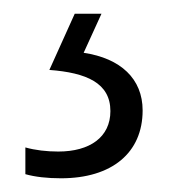

<svg xmlns="http://www.w3.org/2000/svg" viewBox="-20 -20 252 280"><path d="M188 141C188 95 156 65 102 57L128 0H89L52 82C106 86 141 101 141 142C141 180 111 201 65 201C48 201 31 199 17 195V234C31 238 49 240 69 240C143 240 188 203 188 141Z"/></svg>

Font: Noto Sans Hebrew Condensed Light
Style: Regular
Weight: 300
Width: 3
Designer: Monotype Design Team
Foundry: Monotype Imaging Inc.
Version: Version 2.004